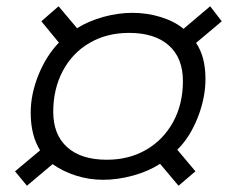

<svg xmlns="http://www.w3.org/2000/svg" viewBox="-20 -637 728 613"><path d="M28 -90 108 -157Q78 -205 78 -277Q78 -336 102.5 -397Q127 -458 168 -501L112 -569L167 -617L226 -547Q263 -570 310 -583Q357 -596 403 -596Q450 -596 493.5 -582.5Q537 -569 566 -545L651 -617L688 -569L606 -500Q636 -456 636 -385Q636 -324 611 -261Q586 -198 546 -159L604 -90L550 -44L491 -114Q454 -90 405 -76.5Q356 -63 309 -63Q264 -63 222 -76.5Q180 -90 148 -113L66 -44ZM564 -378Q564 -452 519 -492Q474 -532 392 -532Q321 -532 266 -500Q211 -468 180.5 -410.5Q150 -353 150 -280Q150 -207 194.5 -167Q239 -127 321 -127Q392 -127 447 -159Q502 -191 533 -248Q564 -305 564 -378Z"/></svg>

Font: Bai Jamjuree
Style: Italic
Weight: 400
Italic angle: -10°
Version: Version 1.000; ttfautohint (v1.6)